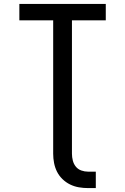

<svg xmlns="http://www.w3.org/2000/svg" viewBox="-20 -755 640 982"><path d="M431 207Q407 207 383.5 203Q360 199 338.5 188.5Q317 178 299.5 161Q282 144 271.5 123Q261 102 256.5 78.5Q252 55 252 31V-651H79V-735H521V-651H348V31Q348 49 352.5 66.5Q357 84 368 97.5Q379 111 396 117Q413 123 431 123H470V207Z"/></svg>

Font: Iosevka Fixed Medium Extended
Style: Regular
Weight: 500
Width: 7
Monospace: yes
Designer: Belleve Invis
Foundry: Belleve Invis
Version: Version 24.1.1; ttfautohint (v1.8.4)